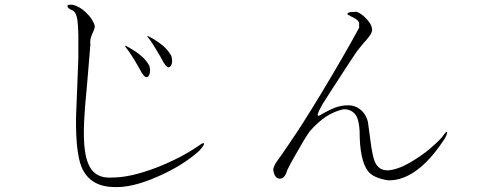

<svg xmlns="http://www.w3.org/2000/svg" viewBox="-20 -787 2040 810"><path d="M310.5 -639.6V-540L300.8 -293.9Q298.8 -144.5 324.2 -82Q358.4 -1 457 2Q536.1 6.8 647.5 -43Q752 -88.9 821.3 -151.4Q842.8 -175.8 840.8 -181.6Q838.9 -187.5 816.4 -170.9Q739.3 -118.2 637.7 -79.1Q530.3 -38.1 454.1 -38.1Q401.4 -34.2 373 -63.5Q347.7 -89.8 338.9 -147.5Q331.1 -196.3 335 -276.4Q336.9 -324.2 347.7 -435.5Q352.5 -488.3 354.5 -516.6Q358.4 -562.5 361.3 -599.6Q359.4 -614.3 363.3 -627.9Q365.2 -635.7 371.1 -648.4Q375 -657.2 377 -662.1Q379.9 -669.9 379.9 -676.8Q373 -705.1 344.7 -732.4Q317.4 -759.8 287.1 -766.6Q263.7 -769.5 264.6 -760.7Q265.6 -751 286.1 -743.2Q301.8 -735.4 306.6 -702.1Q309.6 -682.6 310.5 -639.6ZM623 -625 604.5 -634.8Q600.6 -635.7 601.6 -632.8Q603.5 -630.9 609.4 -623L615.2 -615.2Q626 -599.6 641.6 -573.2Q660.2 -543 669.9 -523.4Q688.5 -493.2 699.2 -507.8Q710.9 -521.5 703.1 -550.8Q690.4 -574.2 667 -594.7Q653.3 -606.4 627.9 -622.1ZM530.3 -583 510.7 -593.8Q506.8 -593.8 507.8 -591.8Q508.8 -589.8 513.7 -583L521.5 -573.2Q533.2 -556.6 548.8 -531.2Q567.4 -500 577.1 -481.4Q594.7 -452.1 606.4 -465.8Q617.2 -480.5 610.4 -508.8Q596.7 -535.2 570.3 -555.7Q555.7 -568.4 530.3 -583Z M1484.4 -737.3 1460 -736.3Q1443.4 -732.4 1445.3 -727.5Q1447.3 -724.6 1460.9 -717.8Q1475.6 -710.9 1481.4 -707Q1492.2 -699.2 1495.1 -690.4V-669.9Q1432.6 -554.7 1335 -392.6Q1247.1 -248 1210.9 -197.3Q1201.2 -181.6 1188.5 -164.1Q1181.6 -153.3 1168 -133.8Q1148.4 -107.4 1142.6 -97.7Q1132.8 -80.1 1132.8 -70.3Q1137.7 -35.2 1159.2 -33.2Q1181.6 -32.2 1191.4 -68.4Q1204.1 -95.7 1230.5 -140.6Q1264.6 -202.1 1287.1 -233.4Q1321.3 -272.5 1355.5 -294.9Q1391.6 -318.4 1429.7 -326.2Q1468.8 -326.2 1485.4 -293.9Q1495.1 -272.5 1497.1 -234.4Q1497.1 -111.3 1532.2 -65.4Q1554.7 -36.1 1616.2 -26.4Q1684.6 -23.4 1754.9 -82Q1806.6 -126 1856.4 -202.1Q1870.1 -228.5 1865.2 -230.5Q1861.3 -232.4 1844.7 -208Q1793 -152.3 1729.5 -113.3Q1664.1 -71.3 1617.2 -68.4Q1577.1 -67.4 1561.5 -104.5Q1550.8 -127.9 1542 -200.2L1532.2 -272.5Q1522.5 -309.6 1497.1 -327.1Q1476.6 -342.8 1449.2 -342.8Q1419.9 -342.8 1390.6 -332Q1374 -325.2 1346.7 -310.5L1328.1 -299.8Q1307.6 -290 1340.8 -347.7Q1363.3 -383.8 1445.3 -509.8L1486.3 -571.3L1509.8 -600.6Q1530.3 -623 1537.1 -632.8Q1549.8 -649.4 1549.8 -660.2Q1549.8 -683.6 1525.4 -708Q1505.9 -729.5 1484.4 -737.3Z"/></svg>

Font: BatangChe
Style: Regular
Weight: 400
Monospace: yes
Version: Version 2.21